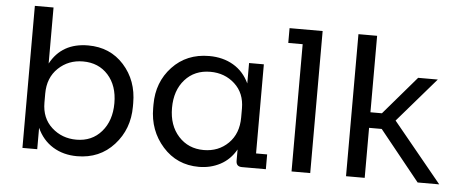

<svg xmlns="http://www.w3.org/2000/svg" viewBox="-50 -848 2336 983"><g transform="rotate(5 1118.0 -356.0)"><path d="M374 18Q303 18 249.5 -15Q196 -48 168 -110V0H92V-730H188V-442Q247 -552 382 -552Q495 -552 566 -473Q637 -394 637 -278V-260Q637 -144 563.5 -63Q490 18 374 18ZM363 -66Q443 -66 492 -122.5Q541 -179 541 -269Q541 -359 492 -413.5Q443 -468 363 -468Q288 -468 236 -418.5Q184 -369 184 -287V-241Q184 -161 236.5 -113.5Q289 -66 363 -66Z M1220 0Q1190 0 1190 -30V-88Q1160 -35 1110 -8.5Q1060 18 1000 18Q887 18 814 -64Q741 -146 741 -262V-280Q741 -395 814.5 -473.5Q888 -552 1004 -552Q1075 -552 1128.5 -520.5Q1182 -489 1210 -429V-534H1286V-76H1343V0ZM1017 -70Q1093 -70 1143.5 -120Q1194 -170 1194 -253V-299Q1194 -378 1142.5 -425Q1091 -472 1017 -472Q936 -472 886.5 -416.5Q837 -361 837 -271Q837 -181 887.5 -125.5Q938 -70 1017 -70Z M1475 0V-654H1401V-730H1571V0Z M1755 0V-730H1851V-337H1910L2079 -534H2180L1983 -306L2234 0H2123L1916 -257H1851V0Z"/></g></svg>

Font: Cazoo Sans
Style: Regular
Weight: 400
Designer: Jonathan Barnbrook, Julián Moncada
Foundry: Barnbrook Fonts
Version: Version 2.000;Glyphs 3.3 (3337)